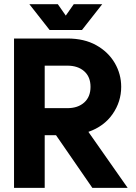

<svg xmlns="http://www.w3.org/2000/svg" viewBox="-20 -909 658 929"><path d="M47.9 0V-722.7H306.2Q387.7 -722.7 445.8 -690.2Q503.9 -657.7 535.2 -604.2Q566.4 -550.8 566.4 -488.8Q566.4 -417 524.9 -357.2Q483.4 -297.4 407.7 -271L597.7 0H426.8L251 -254.9H196.3V0ZM196.3 -591.3V-385.7H306.2Q356.9 -385.7 387.5 -413.1Q418 -440.4 418 -488.8Q418 -537.1 387.5 -564.2Q356.9 -591.3 306.2 -591.3ZM259.8 -888.7 298.3 -833.5 336.9 -888.7H474.6L376.5 -763.7H220.2L122.1 -888.7Z"/></svg>

Font: Giphurs
Style: Bold
Weight: 700
Version: Version 0.920; ttfautohint (v1.8.4.7-5d5b)